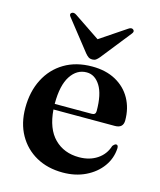

<svg xmlns="http://www.w3.org/2000/svg" viewBox="-105 -750 700 838"><g transform="rotate(15 245.0 -331.0)"><path d="M462.5 -279Q462.5 -244 425 -244H147.5Q154 -158 197.2 -114.8Q240.5 -71.5 308.5 -71.5Q356 -71.5 390.2 -94.2Q424.5 -117 436.5 -156.5Q445.5 -167.5 451.5 -167.5Q461.5 -167.5 461 -152Q458.5 -106.5 431.8 -69.5Q405 -32.5 359.8 -10.5Q314.5 11.5 257 11.5Q189 11.5 137.2 -17.2Q85.5 -46 56.2 -98Q27 -150 27 -219.5Q27 -293 55.8 -349.2Q84.5 -405.5 137.5 -437.2Q190.5 -469 263 -469Q325 -469 369.8 -444.5Q414.5 -420 438.5 -377Q462.5 -334 462.5 -279ZM246.5 -438Q202 -438 174.2 -395.5Q146.5 -353 146.5 -271V-269H314Q331.5 -269 331.5 -286Q331.5 -362 307.5 -400Q283.5 -438 246.5 -438ZM285 -517Q277.5 -508 270.8 -503.2Q264 -498.5 254 -498.5Q244 -498.5 237 -503.2Q230 -508 222.5 -517L116 -652Q105.5 -664 114 -671Q123.5 -678 136.5 -669L254 -590L371.5 -669Q385 -678.5 393.5 -671Q402 -664 392 -652Z"/></g></svg>

Font: Fraunces 72pt SemiBold
Style: Regular
Weight: 600
Version: Version 1.000;[b76b70a41]